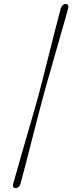

<svg xmlns="http://www.w3.org/2000/svg" viewBox="-20 -801 366 962"><path d="M172 -319.5Q181.5 -355.5 195.8 -411.8Q210 -468 226 -531.2Q242 -594.5 257.2 -654.8Q272.5 -715 284.5 -759Q287.5 -769 294.5 -775Q301.5 -781 309.5 -781Q317.5 -781 320.8 -775Q324 -769 321.5 -759Q313.5 -729 301 -685.5Q288.5 -642 274 -591.2Q259.5 -540.5 245 -490Q230.5 -439.5 218 -395Q205.5 -350.5 197 -319.5Q188.5 -288.5 177 -244.2Q165.5 -200 152.5 -149.2Q139.5 -98.5 126.5 -48Q113.5 2.5 102.2 46.5Q91 90.5 82.5 120.5Q80 130 73.2 135.8Q66.5 141.5 58.5 141.5Q50 141.5 46.8 135.8Q43.5 130 46 120.5Q58 76 75.5 16Q93 -44 111.2 -107.8Q129.5 -171.5 145.8 -227.2Q162 -283 172 -319.5Z"/></svg>

Font: Fraunces Thin
Style: Italic
Weight: 250
Italic angle: -16°
Version: Version 1.000;[b76b70a41]